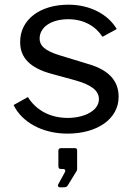

<svg xmlns="http://www.w3.org/2000/svg" viewBox="-20 -560 568 819"><path d="M268 10C394 10 486 -52 486 -147C486 -207 454 -259 356 -287L238 -323C167 -344 149 -368 149 -395C149 -446 201 -478 271 -478C339 -478 389 -447 417 -403L478 -436C442 -498 365 -540 272 -540C149 -540 65 -475 66 -380C66 -317 104 -270 204 -244L299 -218C367 -199 402 -175 402 -137C402 -88 340 -57 269 -57C189 -57 131 -94 99 -146L38 -112C72 -41 158 10 268 10ZM235 239H249C260 239 265 238 269 231L307 169C308 168 309 164 309 161V82C309 75 306 72 300 72H240C234 72 229 75 229 83V148C229 158 232 161 242 161H250C258 161 261 168 256 176L228 227C225 233 229 239 235 239Z"/></svg>

Font: 18Franklin
Style: Regular
Weight: 400
Designer: Pablo Impallari, Rodrigo Fuenzalida (Modified by Dan O. Williams)
Version: Version 0.025;PS 000.025;hotconv 1.0.88;makeotf.lib2.5.64775